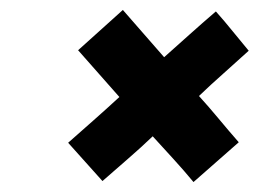

<svg xmlns="http://www.w3.org/2000/svg" viewBox="-20 -366 560 386"><path d="M310 -251Q337 -275 361.5 -297Q386 -319 414 -343Q431 -324 447.5 -303.5Q464 -283 480 -264Q456 -242 430 -219Q404 -196 380 -173Q400 -151 419.5 -127.5Q439 -104 460 -80L369 0Q350 -23 329 -46Q308 -69 287 -92Q263 -69 237 -46.5Q211 -24 186 -2Q169 -21 151.5 -40.5Q134 -60 117 -79Q143 -102 168.5 -124.5Q194 -147 220 -171L137 -265L227 -346Z"/></svg>

Font: Josefin Sans Medium
Style: Italic
Weight: 500
Italic angle: -7°
Designer: Santiago Orozco
Foundry: Typemade
Version: Version 2.000